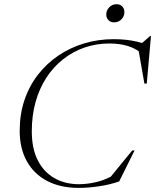

<svg xmlns="http://www.w3.org/2000/svg" viewBox="-20 -906 756 936"><path d="M541 -57 506 -27.5 624.5 -172.5H636L561 -21.5Q515 -5.5 462.5 2.2Q410 10 364 10Q274 10 209.5 -24Q145 -58 110.5 -120.5Q76 -183 76 -268Q76 -349 99.2 -418Q122.5 -487 165 -541.8Q207.5 -596.5 264.8 -635.2Q322 -674 390.5 -694.5Q459 -715 534 -715Q566.5 -715 594.2 -712Q622 -709 647.8 -703Q673.5 -697 698 -687.5L659.5 -685L712 -730.5H716L695.5 -498.5H684L654 -669.5L683.5 -634.5Q648 -667.5 606.5 -680.8Q565 -694 513.5 -694Q449 -694 392 -674.2Q335 -654.5 287.8 -617.2Q240.5 -580 206.2 -527.5Q172 -475 153.5 -409Q135 -343 135 -266Q135 -182 164.2 -124.5Q193.5 -67 245.5 -37.5Q297.5 -8 365 -8Q408 -8 454 -19.5Q500 -31 541 -57ZM536 -797Q518 -797 508 -808.5Q498 -820 498 -835Q498 -855 512.2 -870.2Q526.5 -885.5 548 -885.5Q566.5 -885.5 576.5 -874.2Q586.5 -863 586.5 -847Q586.5 -827 572.2 -812Q558 -797 536 -797Z"/></svg>

Font: Newsreader 60pt Light
Style: Italic
Weight: 300
Italic angle: -17°
Designer: Hugues Gentile
Foundry: Production Type
Version: Version 1.003